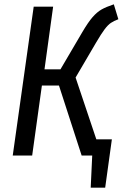

<svg xmlns="http://www.w3.org/2000/svg" viewBox="-20 -720 568 889"><path d="M426 -75H498L467 149H400L407 0H358L253 -324H174L129 0H39L136 -689H226L186 -399H260L361 -571Q388 -617 408.5 -640.5Q429 -664 450 -676Q471 -688 507 -700L528 -631Q507 -623 493.5 -614Q480 -605 464.5 -584.5Q449 -564 425 -523L330 -361Z"/></svg>

Font: Fira Sans Extra Condensed
Style: Italic
Weight: 400
Width: 3
Italic angle: -8°
Designer: Carrois Corporate & Edenspiekermann AG
Foundry: Carrois Corporate GbR & Edenspiekermann AG
Version: Version 4.203